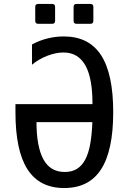

<svg xmlns="http://www.w3.org/2000/svg" viewBox="-20 -924 642 958"><path d="M170.4 -805.2Q155.8 -805.2 155.8 -819.8V-889.6Q155.8 -904.3 170.4 -904.3H240.2Q254.9 -904.3 254.9 -889.6V-819.8Q254.9 -805.2 240.2 -805.2ZM361.8 -805.2Q347.2 -805.2 347.2 -819.8V-889.6Q347.2 -904.3 361.8 -904.3H431.2Q445.8 -904.3 445.8 -889.6V-819.8Q445.8 -805.2 431.2 -805.2ZM300.3 14.2Q177.2 14.2 117.2 -79.1Q57.1 -172.4 57.1 -363.8V-404.3H441.4V-408.2Q441.4 -467.3 433.3 -514.2Q425.3 -561 408 -594Q390.6 -627 363 -644.5Q335.4 -662.1 296.4 -662.1Q277.8 -662.1 257.6 -658Q237.3 -653.8 216.8 -646Q196.3 -638.2 176.8 -627Q157.2 -615.7 139.6 -601.1V-702.1Q177.7 -722.7 217.8 -732.4Q257.8 -742.2 298.3 -742.2Q423.3 -742.2 484.1 -648.9Q544.9 -555.7 544.9 -364.3Q544.9 -173.3 484.6 -79.6Q424.3 14.2 300.3 14.2ZM303.2 -65.9Q338.9 -65.9 364 -81.5Q389.2 -97.2 405.5 -128.2Q421.9 -159.2 430.2 -205.8Q438.5 -252.4 440.9 -314.5H162.1Q162.1 -192.9 196.3 -129.4Q230.5 -65.9 303.2 -65.9Z"/></svg>

Font: Hack
Style: Regular
Weight: 400
Monospace: yes
Designer: Christopher Simpkins
Foundry: Christopher Simpkins
Version: Version 2.019; ttfautohint (v1.4.1) -l 4 -r 80 -G 350 -x 0 -